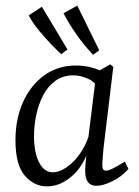

<svg xmlns="http://www.w3.org/2000/svg" viewBox="-20 -654 496 683"><path d="M147 9Q101 9 68 -29.5Q35 -68 35 -155Q35 -231 62 -291Q89 -351 137.5 -386Q186 -421 250 -421Q279 -421 305 -414Q331 -407 354 -395L339 -329Q321 -361 294 -373.5Q267 -386 241 -386Q204 -386 177 -366.5Q150 -347 133.5 -315Q117 -283 109 -245Q101 -207 101 -170Q101 -112 119 -76.5Q137 -41 168 -41Q189 -41 214 -57Q239 -73 261 -102.5Q283 -132 296 -171L307 -164Q288 -77 243 -34Q198 9 147 9ZM323 7Q303 7 293 -6Q283 -19 283 -47Q283 -58 284.5 -74Q286 -90 289 -121L323 -397L372 -425L383 -416L348 -125Q347 -112 345.5 -94Q344 -76 344 -66Q344 -47 356 -47Q366 -47 382 -55Q398 -63 424 -79L437 -53Q412 -25 379 -9Q346 7 323 7ZM333 -475 311 -459Q278 -494 250.5 -533.5Q223 -573 206 -607L255 -634ZM220 -478 198 -461Q164 -493 132 -529.5Q100 -566 82 -599L129 -630Z"/></svg>

Font: Rasa Light
Style: Italic
Weight: 300
Italic angle: -7.10001°
Designer: Anna Giedrys (Yrsa+Rasa design), David Brezina (Yrsa art-direction, Rasa art-direction, design)
Foundry: Rosetta Type Foundry
Version: Version 2.004